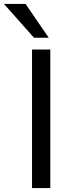

<svg xmlns="http://www.w3.org/2000/svg" viewBox="-51 -957 388 977"><path d="M112 0V-705H205V0ZM122 -765 -31 -937H79L197 -765Z"/></svg>

Font: Nunito Sans 6pt
Style: Regular
Weight: 400
Version: Version 3.101;gftools[0.9.27]